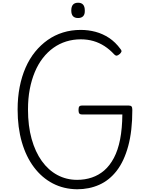

<svg xmlns="http://www.w3.org/2000/svg" viewBox="-20 -1367 1111 1406"><path d="M545 19Q447 18 367 -23.5Q287 -65 229 -142Q171 -219 140 -326Q109 -433 109 -565Q109 -653 124 -730Q139 -807 167.5 -872Q196 -937 237 -987.5Q278 -1038 329 -1074Q380 -1110 441 -1129Q502 -1148 571 -1148Q627 -1148 679.5 -1134Q732 -1120 778.5 -1089.5Q825 -1059 863 -1007Q872 -996 869 -988Q866 -980 856 -971Q843 -960 834.5 -959.5Q826 -959 817 -968Q783 -1005 745 -1029.5Q707 -1054 664 -1066.5Q621 -1079 571 -1079Q516 -1079 465.5 -1063.5Q415 -1048 371.5 -1017Q328 -986 293.5 -941.5Q259 -897 235 -839.5Q211 -782 198 -714Q185 -646 185 -565Q185 -445 211.5 -350Q238 -255 286 -188Q334 -121 400 -85.5Q466 -50 545 -50Q602 -50 652.5 -67Q703 -84 743.5 -119Q784 -154 814 -210.5Q844 -267 859.5 -346Q875 -425 876 -529H578Q566 -529 560.5 -536.5Q555 -544 555 -561Q555 -580 560.5 -587Q566 -594 578 -594H924Q938 -594 943.5 -587Q949 -580 949 -562Q949 -408 919 -297.5Q889 -187 835 -117Q781 -47 707 -14Q633 19 545 19ZM552 -1235Q527 -1235 514.5 -1248.5Q502 -1262 502 -1290Q502 -1319 514.5 -1333Q527 -1347 552 -1347Q576 -1347 588.5 -1333Q601 -1319 601 -1290Q602 -1262 589 -1248.5Q576 -1235 552 -1235Z"/></svg>

Font: Playwrite CL Light
Style: Regular
Weight: 300
Designer: Veronika Burian, José Scaglione
Foundry: TypeTogether
Version: Version 1.002